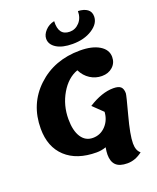

<svg xmlns="http://www.w3.org/2000/svg" viewBox="-207 -1126 1169 1430"><g transform="rotate(-20 378.0 -411.0)"><path d="M471 -790Q389 -790 343 -819Q297 -848 297 -893Q297 -926 325.5 -957Q354 -988 398 -997Q392 -883 482 -883Q526 -883 558 -917.5Q590 -952 590 -1007Q637 -1005 663.5 -985.5Q690 -966 690 -929Q690 -872 626.5 -831Q563 -790 471 -790ZM362 30Q206 30 118 -51.5Q30 -133 30 -278Q30 -473 164.5 -599.5Q299 -726 503 -726Q599 -726 656 -691.5Q713 -657 713 -599Q713 -552 679.5 -521.5Q646 -491 594 -491Q544 -491 501.5 -518Q459 -545 435 -594Q354 -565 301 -474.5Q248 -384 248 -274Q248 -183 281 -132Q314 -81 373 -81Q433 -81 474.5 -125Q516 -169 520 -234L442 -309Q549 -377 640 -377Q682 -377 699 -361Q716 -345 716 -310Q716 -296 677 -151.5Q638 -7 638 60Q638 117 669 141Q613 185 550 185Q488 185 459.5 157Q431 129 431 74Q431 51 437 17Q400 30 362 30Z"/></g></svg>

Font: Lemonada
Style: Bold
Weight: 700
Designer: Mohamed Gaber (Arabic), Eduardo Tunni (Latin)
Foundry: Kief Type Foundry
Version: Version 4.004